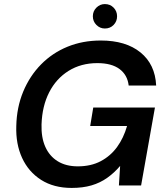

<svg xmlns="http://www.w3.org/2000/svg" viewBox="-20 -911 815 943"><path d="M332 12Q244 12 182 -27.5Q120 -67 88.5 -135.5Q57 -204 60 -292Q62 -384 94 -461Q126 -538 181.5 -594.5Q237 -651 311.5 -681.5Q386 -712 475 -712Q598 -712 670 -653.5Q742 -595 747 -491H612Q606 -543 567 -572Q528 -601 458 -601Q378 -601 317 -563Q256 -525 221.5 -457.5Q187 -390 184 -300Q182 -236 202.5 -190Q223 -144 263.5 -119Q304 -94 362 -94Q427 -94 475 -119.5Q523 -145 555 -189Q587 -233 604 -292H423L438 -383H741L673 0H564L570 -96Q541 -62 506.5 -37.5Q472 -13 429.5 -0.5Q387 12 332 12ZM495 -771Q471 -771 453.5 -788.5Q436 -806 436 -831Q436 -856 453.5 -873.5Q471 -891 495 -891Q521 -891 538 -873.5Q555 -856 555 -831Q555 -806 538 -788.5Q521 -771 495 -771Z"/></svg>

Font: DM Sans 17pt SemiBold
Style: Italic
Weight: 600
Italic angle: -10°
Version: Version 4.004;gftools[0.9.30]